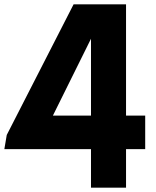

<svg xmlns="http://www.w3.org/2000/svg" viewBox="-23 -862 717 882"><path d="M-3 -177H395V0H556V-177H644V-331H556V-842H315L8 -242ZM220 -331 395 -684V-331Z"/></svg>

Font: Rabbid Highway Sign IV
Style: Bd
Weight: 400
Foundry: Cannot Into Space Fonts
Version: Version 0.277